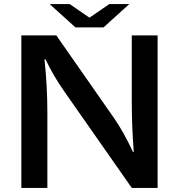

<svg xmlns="http://www.w3.org/2000/svg" viewBox="-20 -899 880 944"><path d="M351.1 -764.2 224.1 -878.9H322.8L419.9 -812L517.1 -878.9H615.7L488.8 -764.2ZM85 -725.1H256.8L541 -317.9Q588.4 -249.5 633.8 -151.9H637.7Q627.9 -277.3 627.9 -397V-725.1H754.9V24.9H627.9L296.9 -448.2Q240.7 -528.3 204.1 -606.9H198.7Q212.9 -477.1 212.9 -343.3V24.9H85Z"/></svg>

Font: BIZ UDPGothic
Style: Bold
Weight: 700
Designer: TypeBank Co., Ltd.
Foundry: Morisawa Inc.
Version: Version 1.051